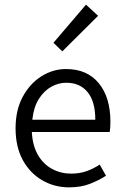

<svg xmlns="http://www.w3.org/2000/svg" viewBox="-20 -794 532 826"><path d="M277 12Q214 12 161.5 -18.5Q109 -49 78 -105.5Q47 -162 47 -242Q47 -321 78 -378Q109 -435 158.5 -466Q208 -497 264 -497Q355 -497 405 -436Q455 -375 455 -270Q455 -244 452 -226H117Q120 -167 143.5 -127Q167 -87 204.5 -67Q242 -47 286 -47Q322 -47 352 -57.5Q382 -68 409 -86L436 -38Q405 -18 366.5 -3Q328 12 277 12ZM265 -438Q232 -438 201 -421Q170 -404 147.5 -369Q125 -334 119 -279H390Q390 -357 357 -397.5Q324 -438 265 -438ZM248 -573 210 -610 350 -774 402 -726Z"/></svg>

Font: Assistant
Style: Regular
Weight: 400
Designer: Hebrew By Ben Nathan, Latin by Paul Hunt
Version: Version 3.000